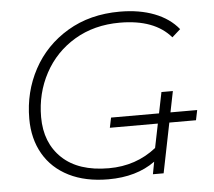

<svg xmlns="http://www.w3.org/2000/svg" viewBox="-51 -761 913 821"><g transform="rotate(-5 405.5 -350.0)"><path d="M743 -608 707 -576Q637 -658 488 -658Q378 -658 294 -608Q210 -558 164 -472.5Q118 -387 118 -285Q118 -174 188 -108Q258 -42 388 -42Q505 -42 592 -111L640 -347H689L619 0H573L583 -53Q503 5 382 5Q284 5 213 -30.5Q142 -66 104.5 -131Q67 -196 67 -282Q67 -397 119 -493.5Q171 -590 267.5 -647.5Q364 -705 492 -705Q576 -705 640.5 -680Q705 -655 743 -608ZM415.8 -257H785.5L776.6 -214H406.9Z"/></g></svg>

Font: Montserrat Alternates Light
Style: Italic
Weight: 300
Italic angle: -11.3°
Designer: Julieta Ulanovsky
Foundry: Julieta Ulanovsky
Version: Version 7.200